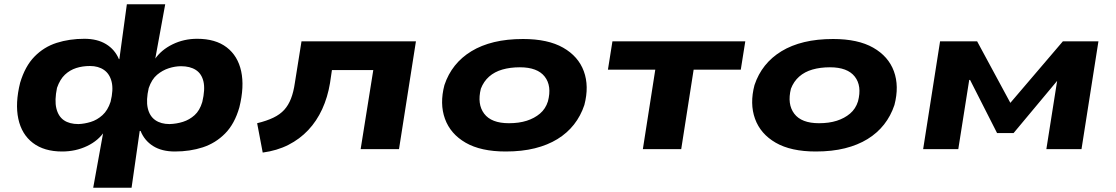

<svg xmlns="http://www.w3.org/2000/svg" viewBox="-20 -696 5207 896"><path d="M415 180 463 -85H469Q440 -40 386.5 -14.5Q333 11 270 11Q186 11 133.5 -29Q81 -69 65.5 -141.5Q50 -214 74 -310Q97 -387 141 -432Q185 -477 244.5 -496Q304 -515 374 -515Q434 -515 475 -490Q516 -465 535 -420H537L572 -676H751L704 -419H702Q732 -463 785 -489Q838 -515 900 -515Q986 -515 1038 -475Q1090 -435 1105.5 -363.5Q1121 -292 1097 -195Q1075 -118 1030.5 -73Q986 -28 926.5 -8.5Q867 11 796 11Q735 11 694.5 -14.5Q654 -40 636 -85H632L594 180ZM346 -117Q374 -118 403.5 -127Q433 -136 458 -158.5Q483 -181 496 -221Q510 -277 501 -314Q492 -351 465.5 -369.5Q439 -388 400 -388Q365 -388 335.5 -378.5Q306 -369 283 -347.5Q260 -326 246 -286Q234 -228 243 -190.5Q252 -153 278 -135Q304 -117 346 -117ZM771 -117Q804 -118 834 -127.5Q864 -137 888 -158.5Q912 -180 924 -220Q938 -279 929.5 -315.5Q921 -352 894 -369.5Q867 -387 825 -387Q797 -387 767.5 -377.5Q738 -368 713 -347Q688 -326 674 -285Q661 -229 669.5 -191.5Q678 -154 704.5 -135.5Q731 -117 771 -117Z M1206 16 1180 -121Q1225 -132 1256 -147Q1287 -162 1306.5 -183.5Q1326 -205 1338 -236Q1350 -267 1356 -309L1387 -503H1921L1842 0H1663L1722 -369H1529L1520 -308Q1509 -242 1483.5 -186.5Q1458 -131 1418.5 -89Q1379 -47 1326 -20Q1273 7 1206 16Z M2340 11Q2224 11 2153 -30Q2082 -71 2056.5 -141.5Q2031 -212 2054 -299Q2071 -350 2102.5 -389.5Q2134 -429 2180 -457Q2226 -485 2286 -499.5Q2346 -514 2421 -514Q2537 -514 2608 -473.5Q2679 -433 2704.5 -363.5Q2730 -294 2707 -206Q2690 -155 2658.5 -115Q2627 -75 2581.5 -47Q2536 -19 2476 -4Q2416 11 2340 11ZM2355 -121Q2402 -121 2438 -132.5Q2474 -144 2500 -166Q2526 -188 2537 -223Q2556 -295 2522 -338.5Q2488 -382 2406 -382Q2361 -382 2324.5 -371.5Q2288 -361 2262.5 -338.5Q2237 -316 2224 -282Q2206 -210 2239.5 -165.5Q2273 -121 2355 -121Z M2980 0 3038 -371H2817L2838 -503H3458L3437 -371H3217L3159 0Z M3787 11Q3671 11 3600 -30Q3529 -71 3503.5 -141.5Q3478 -212 3501 -299Q3518 -350 3549.5 -389.5Q3581 -429 3627 -457Q3673 -485 3733 -499.5Q3793 -514 3868 -514Q3984 -514 4055 -473.5Q4126 -433 4151.5 -363.5Q4177 -294 4154 -206Q4137 -155 4105.5 -115Q4074 -75 4028.5 -47Q3983 -19 3923 -4Q3863 11 3787 11ZM3802 -121Q3849 -121 3885 -132.5Q3921 -144 3947 -166Q3973 -188 3984 -223Q4003 -295 3969 -338.5Q3935 -382 3853 -382Q3808 -382 3771.5 -371.5Q3735 -361 3709.5 -338.5Q3684 -316 3671 -282Q3653 -210 3686.5 -165.5Q3720 -121 3802 -121Z M4288 0 4367 -503H4540L4695 -216L4940 -503H5106L5027 0H4863L4914 -323H4917L4710 -75H4633L4507 -323H4503L4452 0Z"/></svg>

Font: Nunito Sans 7pt Expanded ExtraBold
Style: Italic
Weight: 800
Width: 7
Italic angle: -9°
Designer: Vernon Adams
Foundry: Vernon Adams
Version: Version 3.101;gftools[0.9.27]